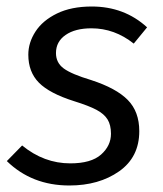

<svg xmlns="http://www.w3.org/2000/svg" viewBox="-20 -558 501 590"><path d="M432 -474 391 -424Q332 -471 261 -471Q211 -471 181.5 -450.5Q152 -430 152 -395Q152 -365 176 -347.5Q200 -330 260 -312Q337 -287 372.5 -251Q408 -215 408 -155Q408 -75 346 -31.5Q284 12 193 12Q78 12 1 -63L48 -111Q115 -56 196 -56Q260 -56 290.5 -83Q321 -110 321 -147Q321 -174 310.5 -191Q300 -208 276.5 -220.5Q253 -233 208 -247Q132 -271 99.5 -304Q67 -337 67 -390Q67 -427 89 -461Q111 -495 155 -516.5Q199 -538 262 -538Q362 -538 432 -474Z"/></svg>

Font: Fira Sans Book
Style: Italic
Weight: 350
Italic angle: -8°
Designer: bBox Type GmbH & Carrois Corporate GbR & Edenspiekermann AG
Foundry: bBox Type GmbH & Carrois Corporate GbR & Edenspiekermann AG
Version: Version 4.301